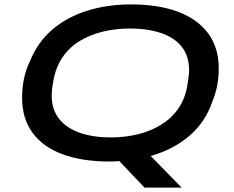

<svg xmlns="http://www.w3.org/2000/svg" viewBox="-20 -719 1061 869"><path d="M634 130 520 10Q509 11 498 11.5Q487 12 476 12Q351 12 262.5 -21Q174 -54 127 -118.5Q80 -183 80 -276Q80 -323 89 -365Q98 -407 116 -443Q150 -527 215 -583.5Q280 -640 371.5 -669.5Q463 -699 573 -699Q698 -699 786.5 -665.5Q875 -632 922.5 -567.5Q970 -503 970 -410Q970 -369 963 -332Q956 -295 942 -262Q910 -166 837 -104Q764 -42 662 -13L802 130ZM481 -97Q545 -97 603 -111Q661 -125 708.5 -154Q756 -183 787 -227.5Q818 -272 828 -333Q830 -347 831.5 -357.5Q833 -368 834 -375.5Q835 -383 835.5 -389Q836 -395 836 -400Q836 -466 802 -508Q768 -550 707.5 -570Q647 -590 568 -590Q504 -590 446 -576Q388 -562 341 -533.5Q294 -505 263.5 -460.5Q233 -416 222 -356Q219 -341 217.5 -330.5Q216 -320 215.5 -312.5Q215 -305 214.5 -299Q214 -293 214 -287Q214 -223 248 -180.5Q282 -138 342.5 -117.5Q403 -97 481 -97Z"/></svg>

Font: Archivo Expanded Medium
Style: Italic
Weight: 500
Width: 7
Italic angle: -10°
Designer: Hector Gatti
Foundry: Omnibus-Type
Version: Version 2.001